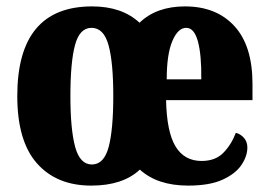

<svg xmlns="http://www.w3.org/2000/svg" viewBox="-20 -570 840 600"><path d="M265 10Q157 10 95.5 -59.5Q34 -129 34 -270Q34 -550 268 -550Q361 -550 416 -499Q469 -550 558 -550Q656 -550 712.5 -488.5Q769 -427 769 -308V-257H499Q501 -158 528.5 -112.5Q556 -67 610 -67Q653 -67 678 -92.5Q703 -118 717 -155Q732 -151 742.5 -139Q753 -127 753 -109Q753 -82 734.5 -54.5Q716 -27 675.5 -8.5Q635 10 568 10Q472 10 417 -40Q364 10 265 10ZM267 -56Q305 -56 319.5 -110.5Q334 -165 334 -270Q334 -376 319 -429.5Q304 -483 266 -483Q229 -483 214.5 -429.5Q200 -376 200 -270Q200 -165 215 -110.5Q230 -56 267 -56ZM609 -322Q610 -398 598.5 -440.5Q587 -483 562 -483Q536 -483 518.5 -441.5Q501 -400 501 -322Z"/></svg>

Font: Noto Serif Lao ExtraCondensed Black
Style: Regular
Weight: 900
Width: 2
Designer: Monotype Design Team
Foundry: Monotype Imaging Inc.
Version: Version 2.003; ttfautohint (v1.8.4.7-5d5b)